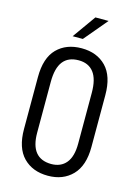

<svg xmlns="http://www.w3.org/2000/svg" viewBox="-131 -949 740 1029"><g transform="rotate(15 239.0 -435.0)"><path d="M51.8 -201.2V-489.3Q51.8 -595.7 103 -647.5Q154.3 -699.2 239.3 -699.2Q324.2 -699.2 375 -647Q425.8 -594.7 425.8 -489.3V-201.2Q425.8 -97.7 374.5 -44.9Q323.2 7.8 239.3 7.8Q154.3 7.8 103 -44.4Q51.8 -96.7 51.8 -201.2ZM352.5 -200.2V-482.4Q352.5 -558.6 323.7 -595.7Q294.9 -632.8 240.2 -632.8Q182.6 -632.8 153.8 -595.7Q125 -558.6 125 -482.4V-200.2Q125 -58.6 240.2 -57.6Q293.9 -57.6 323.2 -93.3Q352.5 -128.9 352.5 -200.2ZM266.6 -877.9H339.8L231.4 -749H174.8Z"/></g></svg>

Font: Altinn-DIN Condensed
Style: Regular
Weight: 400
Width: 3
Designer: Charles Nix
Foundry: Altinn
Version: Version 2.00